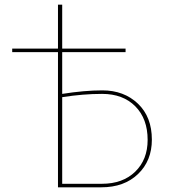

<svg xmlns="http://www.w3.org/2000/svg" viewBox="-20 -798 718 818"><path d="M416 -413Q508 -413 567.5 -356.5Q627 -300 627 -203Q627 -113 568 -56.5Q509 0 412 0H227V-576H32V-591H227V-778H245V-591H515V-576H245V-398Q340 -413 416 -413ZM414 -15Q503 -15 556 -66.5Q609 -118 609 -202Q609 -292 556.5 -345Q504 -398 415 -398Q334 -398 245 -384V-15Z"/></svg>

Font: EauTestSC Thin
Style: Regular
Weight: 250
Designer: Christian Thalmann (Catharsis Fonts)
Version: Version 0.001;PS 000.001;hotconv 1.0.88;makeotf.lib2.5.64775